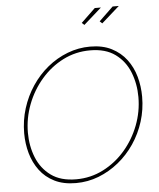

<svg xmlns="http://www.w3.org/2000/svg" viewBox="-61 -970 847 1026"><g transform="rotate(-5 363.0 -456.5)"><path d="M305 5Q238 5 190 -19Q142 -43 111.5 -84Q81 -125 66.5 -176.5Q52 -228 52 -284Q52 -353 72 -417Q92 -481 128.5 -535.5Q165 -590 214 -630Q263 -670 321.5 -692.5Q380 -715 443 -715Q510 -715 558 -690.5Q606 -666 637 -625Q668 -584 682.5 -532Q697 -480 697 -424Q697 -355 677 -291.5Q657 -228 620.5 -174Q584 -120 534.5 -80Q485 -40 427 -17.5Q369 5 305 5ZM308 -15Q386 -15 453.5 -49.5Q521 -84 571 -142Q621 -200 649 -273Q677 -346 677 -424Q677 -495 652.5 -557Q628 -619 576 -657Q524 -695 441 -695Q363 -695 296 -661Q229 -627 178.5 -568.5Q128 -510 100 -436.5Q72 -363 72 -285Q72 -214 96.5 -152.5Q121 -91 173 -53Q225 -15 308 -15ZM423 -833 410 -845 486 -918H519ZM519 -833 506 -845 582 -918H615Z"/></g></svg>

Font: Raleway Thin
Style: Italic
Weight: 100
Italic angle: -12°
Designer: Matt McInerney, Pablo Impallari, Rodrigo Fuenzalida
Foundry: Matt McInerney, Pablo Impallari, Rodrigo Fuenzalida
Version: Version 4.026